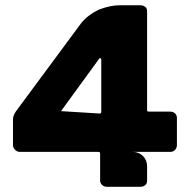

<svg xmlns="http://www.w3.org/2000/svg" viewBox="-20 -716 728 736"><path d="M549.8 -288.1H631.8Q643.6 -288.1 650.9 -281.5Q658.2 -274.9 658.2 -263.2V-159.2Q658.2 -149.9 650.9 -141.1Q643.6 -133.8 632.8 -133.8H487.8Q512.2 -133.8 528.1 -117.9Q543.9 -102.1 543.9 -78.1V-23.9Q543.9 -12.2 537.1 -6.8Q530.3 0 518.1 0H389.2Q378.9 0 371.3 -7.1Q363.8 -14.2 363.8 -23.9V-127Q363.8 -133.8 356.9 -133.8H55.2Q45.9 -133.8 37.8 -141.8Q29.8 -149.9 29.8 -159.2V-258.8Q29.8 -272.9 41 -289.1L291 -627Q315.9 -658.7 361.8 -680.2Q404.3 -695.8 438 -695.8H518.1Q530.3 -695.8 537.1 -689Q543.9 -685.1 543.9 -671.9V-293.9Q543.9 -288.1 549.8 -288.1ZM368.2 -287.1V-487.8Q368.2 -493.2 361.8 -493.2L213.9 -290L361.8 -280.8Q368.2 -280.8 368.2 -287.1Z"/></svg>

Font: Cunia
Style: Bold
Weight: 700
Designer: Alejo Bergmann, Denis Ignatov
Foundry: Hubert & Fischer
Version: Version 1.00 February 21, 2019, initial release